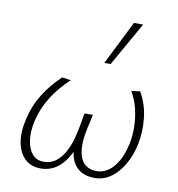

<svg xmlns="http://www.w3.org/2000/svg" viewBox="-81 -784 799 863"><g transform="rotate(10 319.0 -352.5)"><path d="M161 6Q117 6 89 -20.5Q61 -47 52.5 -94Q44 -141 59 -203Q73 -265 106 -317.5Q139 -370 186 -414L226 -408Q179 -365 145.5 -312.5Q112 -260 98 -200Q87 -152 92 -112.5Q97 -73 116.5 -49.5Q136 -26 169 -26Q202 -26 225 -44Q248 -62 263.5 -90Q279 -118 288 -150.5Q297 -183 302 -211L313 -272H351L337 -208Q324 -150 328.5 -109Q333 -68 354 -47Q375 -26 411 -26Q442 -26 467 -45Q492 -64 509.5 -97Q527 -130 536 -173Q544 -211 543 -252Q542 -293 532.5 -333Q523 -373 502 -408L542 -413Q573 -359 579.5 -296.5Q586 -234 574 -177Q563 -125 539 -83.5Q515 -42 481.5 -18Q448 6 407 6Q347 6 317.5 -33Q288 -72 294 -138L311 -135Q287 -64 249.5 -29Q212 6 161 6ZM361 -511 461 -711H503L390 -511Z"/></g></svg>

Font: Ysabeau Office ExtraLight
Style: Italic
Weight: 250
Italic angle: -12°
Designer: Christian Thalmann (Catharsis Fonts)
Version: Version 2.001;gftools[0.9.30]; featfreeze: tnum,lnum,ss02